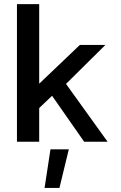

<svg xmlns="http://www.w3.org/2000/svg" viewBox="-20 -694 590 940"><path d="M63 0V-673.8H171.9V-284.2L371.1 -474.1H496.1L303.2 -283.2L506.8 0H392.1L234.9 -225.1L171.9 -165V0ZM198.2 226.1 227.1 37.1H316.9L271 226.1Z"/></svg>

Font: Kanit
Style: Regular
Weight: 400
Designer: Katatrad Team
Foundry: CadsonDemak
Version: Version 1.000;PS 001.000;hotconv 1.0.88;makeotf.lib2.5.64775